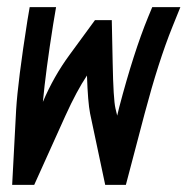

<svg xmlns="http://www.w3.org/2000/svg" viewBox="-20 -520 527 540"><path d="M224.6 -307.6Q195.8 -264.6 164.1 -194.8L76.2 0H14.2L25.4 -211.4Q30.3 -292 57.1 -462.4L63.5 -500H137.7L129.4 -450.7Q108.9 -321.8 100.6 -233.4Q131.3 -305.7 176.3 -366.7L247.1 -463.4H294.4L296.9 -342.8Q298.8 -240.7 304.7 -215.3L309.6 -194.8L315.4 -218.8Q356 -373 396.5 -471.7L408.2 -500H487.3L464.8 -444.3Q425.8 -347.7 386.7 -200.2L334 0H275.9L233.4 -200.7Q227.1 -232.4 224.6 -307.6Z"/></svg>

Font: Anka/Coder Narrow
Style: Italic
Weight: 400
Width: 3
Italic angle: -12°
Monospace: yes
Version: Version 001.100